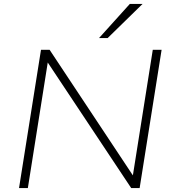

<svg xmlns="http://www.w3.org/2000/svg" viewBox="-20 -959 886 979"><path d="M77 0 189 -705H233L664 -55H656L759 -705H804L692 0H649L217 -650H225L122 0ZM485 -765 642 -939H707L529 -765Z"/></svg>

Font: Nunito Sans 10pt SemiExpanded ExtraLight
Style: Italic
Weight: 250
Width: 6
Italic angle: -9°
Designer: Vernon Adams
Foundry: Vernon Adams
Version: Version 3.101;gftools[0.9.27]